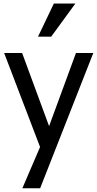

<svg xmlns="http://www.w3.org/2000/svg" viewBox="-20 -838 538 1060"><path d="M277.3 -818.4 189.9 -635.7H262.7L396 -818.4ZM399.4 -545.4 251 -141.6 102.1 -545.4H2.9L201.2 -26.4L103.5 201.2H201.7L495.1 -545.4Z"/></svg>

Font: SG Kara
Style: Regular
Weight: 400
Designer: Damoon Khanjanzadeh
Version: Version 1.000